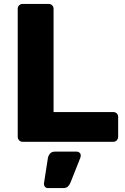

<svg xmlns="http://www.w3.org/2000/svg" viewBox="-20 -720 637 975"><path d="M95 0Q84 0 77 -7.5Q70 -15 70 -26V-675Q70 -686 77 -693Q84 -700 95 -700H227Q238 -700 245 -693Q252 -686 252 -675V-151H555Q566 -151 573 -144Q580 -137 580 -126V-26Q580 -15 573 -7.5Q566 0 555 0ZM222 235Q214 235 208.5 228.5Q203 222 203 213L223 84Q225 71 233.5 60.5Q242 50 259 50H370Q378 50 384 55.5Q390 61 390 69Q390 72 389.5 74.5Q389 77 388 81L338 207Q334 217 326 226Q318 235 302 235Z"/></svg>

Font: Fz Rubik
Style: Bold
Weight: 700
Designer: Hubert and Fischer
Foundry: Hubert and Fischer
Version: Vit hóa bi FontZin.com